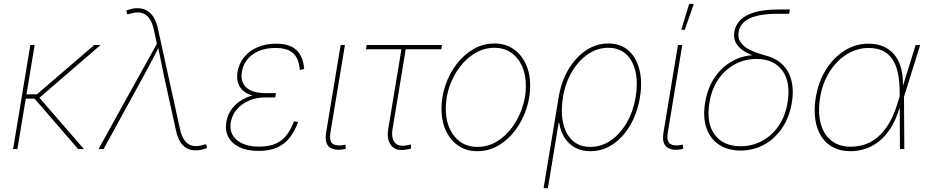

<svg xmlns="http://www.w3.org/2000/svg" viewBox="-20 -777 4826 1001"><path d="M160.6 -542.5 70.8 0H48.3L138.2 -542.5ZM504.4 -542.5 180.2 -262.7H100.1L103.5 -285.2H172.4L471.7 -542.5ZM387.2 0 155.3 -268.6 180.2 -273.4 417.5 0Z M493.7 0 797.9 -548.8 782.2 -622.1Q773.9 -661.1 756.8 -683.3Q739.7 -705.6 713.9 -710.7Q688 -715.8 653.3 -704.1L643.1 -702.6L638.7 -722.2Q655.8 -728.5 668.9 -731.4Q682.1 -734.4 695.8 -734.4Q723.1 -734.4 744.4 -722.9Q765.6 -711.4 780.3 -688.2Q794.9 -665 802.7 -630.4L918 -105.5Q926.8 -66.4 943.1 -44.2Q959.5 -22 985.1 -16.8Q1010.7 -11.7 1045.4 -23.4L1055.2 -24.9L1059.6 -5.4Q1043 1 1028.6 3.9Q1014.2 6.8 1000.5 6.8Q973.1 6.8 952.9 -4.6Q932.6 -16.1 918.7 -39.3Q904.8 -62.5 897.5 -97.2L835.4 -378.4Q827.1 -417.5 819.6 -456.3Q812 -495.1 803.7 -534.2H809.6Q789.6 -495.1 769.3 -456.3Q749 -417.5 727.5 -378.4L520 0Z M1328.6 9.8Q1268.1 9.8 1228 -9.8Q1188 -29.3 1170.4 -63Q1152.8 -96.7 1159.7 -140.1Q1165.5 -175.8 1184.8 -203.9Q1204.1 -231.9 1233.6 -251.2Q1263.2 -270.5 1300.5 -280.8Q1337.9 -291 1380.4 -291H1418.5L1415 -269H1362.3Q1318.4 -269 1280 -253.2Q1241.7 -237.3 1215.8 -208Q1189.9 -178.7 1183.1 -138.2Q1173.8 -82.5 1214.1 -47.6Q1254.4 -12.7 1332 -12.7Q1384.8 -12.7 1419.2 -28.8Q1453.6 -44.9 1475.6 -74.5Q1497.6 -104 1512.7 -144.5L1534.2 -141.1Q1518.1 -96.2 1492.4 -62Q1466.8 -27.8 1426.8 -9Q1386.7 9.8 1328.6 9.8ZM1376.5 -269Q1332.5 -269 1300.3 -277.8Q1268.1 -286.6 1248.3 -303.5Q1228.5 -320.3 1220.9 -345.2Q1213.4 -370.1 1218.3 -402.3Q1226.1 -446.8 1253.2 -479.7Q1280.3 -512.7 1323 -531Q1365.7 -549.3 1420.4 -549.3Q1468.3 -549.3 1499 -534.2Q1529.8 -519 1546.1 -489.7Q1562.5 -460.4 1565.9 -417.5L1543 -412.1Q1538.6 -471.2 1508.8 -499Q1479 -526.9 1417 -526.9Q1344.7 -526.9 1298.3 -493.7Q1252 -460.4 1241.2 -404.3Q1232.4 -350.6 1263.9 -321Q1295.4 -291.5 1365.7 -291.5H1418.5L1415 -269Z M1773.9 1Q1724.6 10.3 1698 -10Q1671.4 -30.3 1680.2 -85.4L1755.9 -542.5H1778.3L1702.6 -85.4Q1695.3 -39.1 1716.3 -26.4Q1737.3 -13.7 1776.4 -22Q1779.8 -22.9 1779.1 -22.7Q1778.3 -22.5 1781.2 -22.9L1782.7 -1.5Q1780.8 -1 1778.6 -0.5Q1776.4 0 1773.9 1Z M2102.1 2Q2046.4 13.7 2020.8 -17.1Q1995.1 -47.9 2003.9 -103.5L2072.8 -520H1887.7L1891.6 -542.5H2284.2L2280.3 -520H2095.2L2026.4 -103.5Q2019 -55.7 2039.1 -33Q2059.1 -10.3 2102.5 -20Q2106.9 -20.5 2112.1 -21.7Q2117.2 -22.9 2122.1 -23.9L2123 -2Q2117.7 -1 2112.5 0.2Q2107.4 1.5 2102.1 2Z M2468.3 11.2Q2412.1 11.2 2370.1 -17.1Q2328.1 -45.4 2304.9 -95.2Q2281.7 -145 2281.7 -210Q2281.7 -272 2302.2 -332.5Q2322.8 -393.1 2360.1 -442.1Q2397.5 -491.2 2448 -520.8Q2498.5 -550.3 2558.6 -550.3Q2614.7 -550.3 2656.2 -522Q2697.8 -493.7 2720.9 -444.1Q2744.1 -394.5 2744.1 -329.6Q2744.1 -268.1 2723.6 -207.3Q2703.1 -146.5 2666 -97.2Q2628.9 -47.9 2578.4 -18.3Q2527.8 11.2 2468.3 11.2ZM2468.8 -11.2Q2523.9 -11.2 2570.1 -39.1Q2616.2 -66.9 2650.1 -113.3Q2684.1 -159.7 2702.9 -215.8Q2721.7 -272 2721.7 -329.1Q2721.7 -387.7 2701.7 -432.4Q2681.6 -477.1 2644.8 -502.4Q2607.9 -527.8 2558.1 -527.8Q2504.9 -527.8 2459 -501.2Q2413.1 -474.6 2378.2 -429Q2343.3 -383.3 2323.7 -326.9Q2304.2 -270.5 2304.2 -210.4Q2304.2 -122.1 2348.9 -66.7Q2393.6 -11.2 2468.8 -11.2Z M2814 204.1 2892.6 -270Q2905.8 -350.6 2942.9 -413.8Q2980 -477.1 3033.9 -513.7Q3087.9 -550.3 3151.4 -550.3Q3215.3 -550.3 3256.6 -513.7Q3297.9 -477.1 3313.7 -413.6Q3329.6 -350.1 3316.4 -270Q3303.2 -189.5 3266.6 -125.7Q3230 -62 3176.3 -25.4Q3122.6 11.2 3058.1 11.2Q3013.7 11.2 2979.5 -6.8Q2945.3 -24.9 2923.8 -58.3Q2902.3 -91.8 2895.5 -136.7H2892.6L2836.4 204.1ZM3058.1 -11.2Q3115.7 -11.2 3164.8 -45.2Q3213.9 -79.1 3247.8 -137.7Q3281.7 -196.3 3293.9 -270Q3306.2 -343.8 3293.5 -402.1Q3280.8 -460.4 3244.9 -494.1Q3209 -527.8 3151.4 -527.8Q3093.8 -527.8 3044.7 -494.1Q2995.6 -460.4 2961.4 -402.1Q2927.2 -343.8 2915 -270Q2902.8 -196.3 2915.3 -137.7Q2927.7 -79.1 2963.9 -45.2Q3000 -11.2 3058.1 -11.2Z M3532.7 1Q3483.4 10.3 3456.8 -10Q3430.2 -30.3 3439 -85.4L3514.6 -542.5H3537.1L3461.4 -85.4Q3454.1 -39.1 3475.1 -26.4Q3496.1 -13.7 3535.2 -22Q3538.6 -22.9 3537.8 -22.7Q3537.1 -22.5 3540 -22.9L3541.5 -1.5Q3539.6 -1 3537.4 -0.5Q3535.2 0 3532.7 1ZM3531.7 -621.6 3573.2 -756.8H3597.2L3549.8 -621.6Z M3841.3 7.8Q3774.9 7.8 3728.8 -22.7Q3682.6 -53.2 3663.1 -109.4Q3643.6 -165.5 3656.2 -242.2Q3668.9 -319.3 3707 -374.8Q3745.1 -430.2 3801.3 -460.2Q3857.4 -490.2 3923.8 -490.2L3973.6 -467.3Q3935.1 -477.1 3902.6 -489.3Q3870.1 -501.5 3847.4 -518.6Q3824.7 -535.6 3814.2 -558.6Q3803.7 -581.5 3808.6 -611.8Q3814.5 -647.5 3840.6 -673.3Q3866.7 -699.2 3915.8 -713.4Q3964.8 -727.5 4039.1 -727.5H4098.1L4094.2 -705.1H4035.2Q3967.3 -705.1 3923.6 -693.6Q3879.9 -682.1 3857.9 -661.1Q3835.9 -640.1 3831.1 -611.8Q3825.2 -577.6 3842.5 -554.9Q3859.9 -532.2 3887.9 -518.1Q3916 -503.9 3944.1 -495.8Q3972.2 -487.8 3988.8 -482.4Q4022.9 -471.2 4048.8 -450.2Q4074.7 -429.2 4090.6 -398.9Q4106.4 -368.7 4111.3 -329.3Q4116.2 -290 4108.4 -242.2Q4095.7 -165.5 4057.6 -109.4Q4019.5 -53.2 3963.6 -22.7Q3907.7 7.8 3841.3 7.8ZM3841.3 -14.6Q3900.9 -14.6 3952.1 -41.7Q4003.4 -68.8 4038.8 -119.9Q4074.2 -170.9 4085.9 -242.2Q4103.5 -349.1 4058.6 -409.4Q4013.7 -469.7 3924.3 -469.7Q3864.7 -469.7 3813 -442.6Q3761.2 -415.5 3725.8 -364.5Q3690.4 -313.5 3678.7 -242.2Q3661.1 -135.3 3706.3 -75Q3751.5 -14.6 3841.3 -14.6Z M4415 11.2Q4345.2 11.2 4299.8 -24.2Q4254.4 -59.6 4237.1 -123.3Q4219.7 -187 4233.4 -270Q4247.1 -351.6 4286.6 -414.6Q4326.2 -477.5 4383.5 -513.4Q4440.9 -549.3 4507.8 -549.3Q4552.2 -549.3 4586.4 -534.4Q4620.6 -519.5 4643.6 -491Q4666.5 -462.4 4677.7 -421.6Q4689 -380.9 4687.5 -328.6H4693.4L4692.9 -272.9L4694.8 0H4671.9L4670.4 -301.3Q4669.9 -357.4 4660.4 -399.7Q4650.9 -441.9 4631.1 -470.2Q4611.3 -498.5 4581.1 -512.7Q4550.8 -526.9 4508.3 -526.9Q4448.2 -526.9 4395 -493.9Q4341.8 -460.9 4305.2 -403.1Q4268.6 -345.2 4255.9 -270Q4243.2 -193.4 4258.3 -135.3Q4273.4 -77.1 4313.2 -44.7Q4353 -12.2 4415 -12.2Q4451.7 -12.2 4486.8 -23.2Q4522 -34.2 4553.7 -60.3Q4585.4 -86.4 4612.3 -129.6Q4639.2 -172.9 4658.7 -236.8L4753.9 -542.5H4777.3L4692.4 -270L4675.3 -213.4H4669.4Q4650.4 -150.9 4622.6 -107.9Q4594.7 -64.9 4560.8 -38.6Q4526.9 -12.2 4489.7 -0.5Q4452.6 11.2 4415 11.2Z"/></svg>

Font: Inter 16pt Thin
Style: Italic
Weight: 250
Italic angle: -9.3988°
Version: Version 4.001;git-66647c0bb